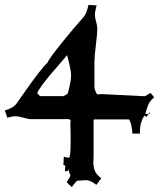

<svg xmlns="http://www.w3.org/2000/svg" viewBox="-36 -604 649 783"><path d="M556.6 -140.1 566.9 -139.2Q567.4 -139.2 568.8 -139.6Q570.3 -140.1 570.8 -140.1L561 -127Q552.7 -132.3 552.7 -132.8L543 -115.2H543.9Q534.7 -95.7 534.7 -68.8V-59.1H503.9Q501.5 -98.1 491.7 -115.2V-113.8L489.7 -117.2H347.7L345.7 -115.2V37.1Q345.7 39.6 345 50.8Q344.2 62 345 68.4Q345.7 74.7 348.1 85Q353 105 377 123L356.9 149.9Q333 130.9 315.9 130.9H312Q308.1 131.8 295.9 131.8L280.8 132.8Q275.4 132.8 256.8 159.2L235.8 139.2Q251 116.7 251 111.8L241.7 85Q241.7 91.8 240 93Q238.3 94.2 229 94.2L230 70.8L222.7 68.8L224.1 35.2Q238.3 39.1 245.1 39.1Q252 39.1 252 -24.9V-56.2L251 -95.2L252 -113.8L245.1 -118.2H86.9Q79.6 -118.2 59.6 -124Q39.6 -129.9 27.1 -129.9Q14.6 -129.9 -6.3 -124L-16.1 -153.8Q18.1 -163.1 31.7 -182.1L52.7 -211.9Q133.3 -328.1 158.7 -349.1H157.7Q166 -367.2 215.3 -428.5Q264.6 -489.7 303.7 -533.2Q317.4 -547.4 324.7 -584L357.9 -582Q351.1 -556.6 351.1 -543.7Q351.1 -530.8 356 -515.6Q360.8 -500.5 360.8 -484.4Q360.8 -468.3 355 -420.4Q349.1 -372.6 349.1 -351.1V-250Q349.1 -237.3 359.9 -219.2L379.9 -220.2L545.9 -211.9H555.7Q557.6 -212.4 578.1 -225.1L592.8 -207Q575.2 -191.9 570.3 -180.4Q565.4 -168.9 562 -157.5Q558.6 -146 556.6 -140.1ZM246.1 -245.1Q253.9 -278.8 253.9 -298.1Q253.9 -317.4 237.8 -378.9Q228.5 -367.2 197.3 -332Q126 -251 115.7 -224.1L127 -211.9H222.7L239.7 -221.2ZM574.7 -146 576.7 -142.1Q576.7 -140.1 570.8 -140.1Z"/></svg>

Font: Eater Caps
Style: Regular
Weight: 400
Version: Version 001.002